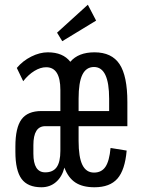

<svg xmlns="http://www.w3.org/2000/svg" viewBox="-20 -776 607 811"><path d="M155 15Q97 15 71 -20.5Q45 -56 45 -135V-157Q45 -237 71 -272Q97 -307 155 -307H235V-396Q235 -492 175 -492Q151 -492 125.5 -476.5Q100 -461 78 -433L51 -489Q76 -519 112 -537Q148 -555 182 -555Q246 -555 277 -515Q311 -555 379 -555Q452 -555 485 -505Q518 -455 518 -345V-243H312V-181Q312 -112 328 -79.5Q344 -47 377 -47Q409 -47 425.5 -71.5Q442 -96 447 -151L515 -140Q508 -58 476 -21.5Q444 15 379 15Q329 15 298.5 -5Q268 -25 252 -68Q242 -29 216.5 -7Q191 15 155 15ZM312 -307H441V-359Q441 -493 377 -493Q344 -493 328 -460.5Q312 -428 312 -359ZM171 -48Q204 -48 219.5 -70Q235 -92 235 -139V-243H171Q121 -243 121 -163V-127Q121 -48 171 -48ZM221 -638 351 -756 386 -689 243 -602Z"/></svg>

Font: Pathway Gothic One
Style: Regular
Weight: 400
Version: Version 1.003; ttfautohint (v1.8.4.7-5d5b);gftools[0.9.26]